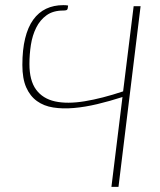

<svg xmlns="http://www.w3.org/2000/svg" viewBox="-20 -727 622 747"><path d="M441 0H413.5L456.5 -349.5Q407 -333.5 358.8 -322Q310.5 -310.5 267.2 -306.8Q224 -303 187.2 -308.8Q150.5 -314.5 123.8 -333.8Q97 -353 82 -387Q67 -421 67 -474Q67 -533.5 77.8 -577.5Q88.5 -621.5 109.2 -650.2Q130 -679 159.5 -693Q189 -707 226.5 -707Q237.5 -707 245 -705.5L243.5 -695Q242.5 -689 238.2 -687.5Q234 -686 226 -686Q186.5 -686 161 -667.5Q135.5 -649 120.8 -619.2Q106 -589.5 100.2 -552.5Q94.5 -515.5 94.5 -478Q94.5 -413.5 120.5 -378.2Q146.5 -343 194.2 -332.5Q242 -322 309.2 -333Q376.5 -344 459 -371.5L500 -703H527Z"/></svg>

Font: Lato Thin
Style: Italic
Weight: 200
Italic angle: -7°
Designer: Lukasz Dziedzic
Foundry: tyPoland Lukasz Dziedzic
Version: Version 2.007; 2014-02-27